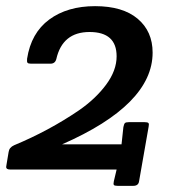

<svg xmlns="http://www.w3.org/2000/svg" viewBox="-28 -551 574 624"><path d="M6 0Q-8 0 -8 -8Q-8 -11 -7 -15L0 -57Q2 -72 18 -79Q131 -126 228 -192Q283 -230 317 -276Q351 -322 351 -368Q351 -447 263 -447Q175 -447 155 -359Q151 -344 136 -344H73Q64 -344 61.5 -347Q59 -350 60 -360Q73 -444 132 -487.5Q191 -531 281 -531Q371 -531 419.5 -490Q468 -449 468 -380Q468 -211 174 -82H367L373 -138Q375 -148 378 -151Q381 -154 391 -154H442Q452 -154 454.5 -151Q457 -148 455 -139L424 38Q422 53 405 53H354Q344 53 342 50Q340 47 342 38L351 0Z"/></svg>

Font: Crete Round
Style: Italic
Weight: 400
Designer: Veronika Burian
Foundry: TypeTogether
Version: Version 1.001; ttfautohint (v1.6)